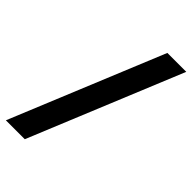

<svg xmlns="http://www.w3.org/2000/svg" viewBox="-245 -762 955 955"><g transform="rotate(45 232.5 -284.5)"><path d="M332 -687H465L134 118H1Z"/></g></svg>

Font: Grenze Black
Style: Italic
Weight: 900
Italic angle: -10°
Designer: Renata Polastri
Foundry: Omnibus-Type
Version: Version 1.002; ttfautohint (v1.8)